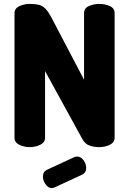

<svg xmlns="http://www.w3.org/2000/svg" viewBox="-20 -751 659 980"><path d="M132 0Q103 0 78.5 -12Q54 -24 54 -48V-683Q54 -708 78.5 -719.5Q103 -731 132 -731Q160 -731 178.5 -726.5Q197 -722 212.5 -706Q228 -690 247 -653L409 -344V-684Q409 -709 433.5 -720Q458 -731 487 -731Q516 -731 540.5 -720Q565 -709 565 -684V-48Q565 -24 540.5 -12Q516 0 487 0Q460 0 437 -8Q414 -16 400 -42L210 -388V-48Q210 -24 185.5 -12Q161 0 132 0ZM245 209Q226 209 212.5 189.5Q199 170 199 151Q199 126 219 116L359 51Q367 48 373 48Q393 48 406.5 67Q420 86 420 106Q420 130 400 140L260 205Q256 206 252.5 207.5Q249 209 245 209Z"/></svg>

Font: Dosis ExtraBold
Style: Regular
Weight: 800
Designer: EdgarTolentino, PabloImpallari, IginoMarini
Foundry: EdgarTolentino, PabloImpallari, IginoMarini
Version: Version 3.001; ttfautohint (v1.8.2)